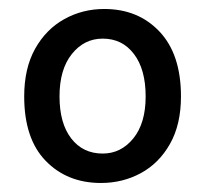

<svg xmlns="http://www.w3.org/2000/svg" viewBox="-20 -401 460 430"><path d="M206.1 8.8Q130.4 8.8 82.3 -40.8Q34.2 -90.3 34.2 -185.1Q34.2 -248 58.6 -291.7Q83 -335.4 124 -358.2Q165 -380.9 213.4 -380.9Q289.6 -380.9 337.4 -330.1Q385.3 -279.3 385.3 -185.1Q385.3 -122.1 360.8 -78.9Q336.4 -35.6 295.7 -13.4Q254.9 8.8 206.1 8.8ZM210 -57.1Q251 -57.1 278.6 -91.1Q306.2 -125 306.2 -185.1Q306.2 -245.6 280 -280Q253.9 -314.5 210 -314.5Q168.5 -314.5 140.9 -280Q113.3 -245.6 113.3 -185.1Q113.3 -125 139.4 -91.1Q165.5 -57.1 210 -57.1Z"/></svg>

Font: Harmattan Medium
Style: Regular
Weight: 500
Designer: George W. Nuss III and SIL International
Foundry: SIL International
Version: Version 4.000